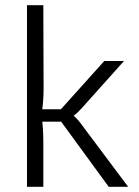

<svg xmlns="http://www.w3.org/2000/svg" viewBox="-20 -720 536 740"><path d="M458 -485 295 -303Q289 -296 280 -287.5Q271 -279 265 -275V-273Q271 -268 280 -258Q289 -248 295 -239L474 0H399L196 -278L382 -485ZM147 -700 148 -382Q148 -352 146 -328Q144 -304 140 -276Q144 -248 145.5 -222Q147 -196 147 -170V0H84V-700ZM236 -299V-251H122V-299Z"/></svg>

Font: Exo 2 Light
Style: Regular
Weight: 300
Designer: Natanael Gama
Foundry: Natanael Gama
Version: Version 2.010